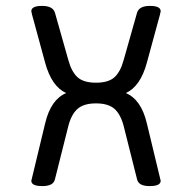

<svg xmlns="http://www.w3.org/2000/svg" viewBox="-20 -625 650 650"><path d="M211 -197 166 -18Q161 5 123.5 5Q86 5 86 -13L133 -208Q152 -288 204 -310Q155 -332 133 -412L96 -548Q86 -583 86 -587Q86 -605 122.5 -605Q159 -605 166 -582L211 -423Q222 -382 242.5 -363.5Q263 -345 305 -345Q347 -345 367.5 -363.5Q388 -382 399 -423L444 -582Q451 -605 487.5 -605Q524 -605 524 -587Q524 -583 514 -548L477 -412Q455 -332 406 -310Q458 -288 477 -208L524 -13Q524 5 486.5 5Q449 5 444 -18L399 -197Q389 -237 368 -256Q347 -275 305 -275Q263 -275 242 -256Q221 -237 211 -197Z"/></svg>

Font: Offside
Style: Regular
Weight: 400
Designer: Eduardo Rodriguez Tunni
Foundry: Eduardo Rodriguez Tunni
Version: Version 1.001